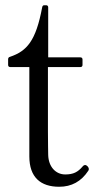

<svg xmlns="http://www.w3.org/2000/svg" viewBox="-20 -699 367 733"><path d="M206 14C253 14 290 -6 317 -47C319 -50 319 -51 319 -54C319 -61 311 -69 305 -69C302 -69 298 -67 295 -63C277 -42 260 -33 229 -33C193 -33 165 -62 164 -108C164 -118 163 -153 163 -198V-443H287C292 -443 295 -446 295 -451V-472C295 -477 292 -480 287 -480H164V-671C164 -676 161 -679 156 -679H149C145 -679 142 -677 141 -671C117 -543 83 -504 18 -482C13 -481 11 -477 11 -473V-451C11 -446 14 -443 19 -443H92V-102C92 -22 135 14 206 14Z"/></svg>

Font: Shippori Mincho OTF
Style: Regular
Weight: 400
Designer: FONTDASU
Foundry: FONTDASU / Google Inc. / but / Adobe
Version: Version 3.300;hotconv 1.0.109;makeotfexe 2.5.65596